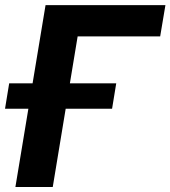

<svg xmlns="http://www.w3.org/2000/svg" viewBox="-44 -748 682 768"><path d="M617.7 -727.5 596.7 -602.5H266.6L167 0H17.6L138.2 -727.5ZM-23.9 -313 -7.3 -414.6H420.9L404.3 -313Z"/></svg>

Font: Inter 20pt
Style: Bold Italic
Weight: 700
Italic angle: -9.3988°
Version: Version 4.001;git-66647c0bb